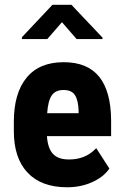

<svg xmlns="http://www.w3.org/2000/svg" viewBox="-20 -770 509 799"><path d="M176.3 -298.8H307.1V-307.6Q306.2 -351.6 292 -374Q278.3 -395.5 244.4 -395.5Q210.4 -395.5 195.1 -372.6Q179.7 -349.6 176.3 -298.8ZM362.8 -11.7Q316.4 9.3 259.3 9.3Q152.3 9.3 95 -51.3Q37.6 -111.8 37.6 -224.1V-263.2Q37.6 -381.8 90.3 -446.3Q143.1 -511.2 245.1 -511.2Q344.2 -511.2 393.1 -450.2Q441.4 -389.6 442.4 -270.5V-207V-203.6H439.5H175.3Q178.7 -153.3 200.2 -129.9Q222.2 -106 268.1 -106.4Q334.5 -106.4 377.4 -150.4L380.4 -153.3L382.8 -149.9L434.1 -70.3L435.5 -68.4L434.1 -66.9Q421.9 -49.8 404.1 -35.9Q386.2 -22 362.8 -11.7ZM406.7 -613.3V-607.4H298.8L237.8 -677.7L176.8 -607.4H71.3V-615.2L198.2 -750H277.3Z"/></svg>

Font: MAUL Condensed Bold
Style: Condensed Bold
Weight: 700
Designer: MAUL
Version: Version 1.0; 2020; ttfautohint (v1.8.3)